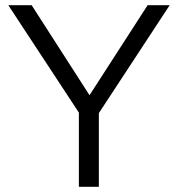

<svg xmlns="http://www.w3.org/2000/svg" viewBox="-20 -720 686 740"><path d="M284 0V-286L12 -700H102L325 -353L549 -700H634L361 -284V0Z"/></svg>

Font: Red Hat Text VF
Style: Regular
Weight: 300
Designer: Pentagram, MCKL
Foundry: Pentagram, MCKL
Version: Version 1.023